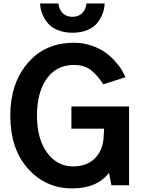

<svg xmlns="http://www.w3.org/2000/svg" viewBox="-20 -1045 797 1083"><path d="M38.1 -393.6Q38.1 -573.2 135.7 -688.5Q233.4 -803.7 396.5 -803.7Q447.3 -803.7 492.2 -789.1Q537.1 -774.4 567.9 -753.4Q598.6 -732.4 624.5 -704.6Q650.4 -676.8 664.1 -654.3Q677.7 -631.8 687.5 -609.4L562.5 -569.3Q546.9 -592.8 535.2 -607.4Q523.4 -622.1 502.9 -641.1Q482.4 -660.2 456.1 -669.4Q429.7 -678.7 397.5 -678.7Q298.8 -678.7 243.7 -601.1Q188.5 -523.4 188.5 -393.6Q188.5 -262.7 245.1 -184.6Q301.8 -106.4 391.6 -106.4Q467.8 -106.4 511.7 -148.4Q555.7 -190.4 563.5 -257.8Q567.4 -312.5 567.4 -319.3H382.8V-444.3H708V0H608.4L594.7 -70.3Q528.3 17.6 386.7 17.6Q237.3 17.6 137.7 -93.8Q38.1 -205.1 38.1 -393.6ZM206.1 -1025.4H309.6Q312.5 -993.2 333 -971.7Q353.5 -950.2 388.7 -950.2Q423.8 -950.2 444.3 -971.7Q464.8 -993.2 467.8 -1025.4H570.3Q569.3 -997.1 559.6 -970.2Q549.8 -943.4 530.3 -917.5Q510.7 -891.6 474.1 -876Q437.5 -860.4 388.7 -860.4Q339.8 -860.4 302.7 -876.5Q265.6 -892.6 246.1 -918.5Q226.6 -944.3 216.8 -970.7Q207 -997.1 206.1 -1025.4Z"/></svg>

Font: Gothic A1 ExtraBold
Style: Regular
Weight: 800
Designer: HanYang I&C Co.,Ltd.
Foundry: HanYang I&C Co.,Ltd.
Version: Version 2.50